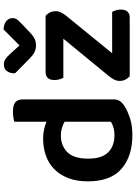

<svg xmlns="http://www.w3.org/2000/svg" viewBox="138 -889 766 1082"><g transform="rotate(-90 521.0 -348.0)"><path d="M502 -92Q502 -69 492 -55Q482 -41 462 -28Q437 -12 396 1.5Q355 15 301 15Q181 15 110.5 -46.5Q40 -108 40 -235Q40 -301 59 -348.5Q78 -396 110.5 -427Q143 -458 187 -473Q231 -488 282 -488Q309 -488 333 -482.5Q357 -477 376 -469V-650Q384 -653 399.5 -655.5Q415 -658 433 -658Q469 -658 485.5 -645Q502 -632 502 -599ZM376 -367Q361 -376 341 -382Q321 -388 298 -388Q242 -388 205 -352Q168 -316 168 -234Q168 -157 203.5 -121.5Q239 -86 300 -86Q326 -86 344.5 -92Q363 -98 376 -106ZM632 0Q620 -11 613 -25Q606 -39 606 -56Q606 -73 613.5 -87.5Q621 -102 632 -116L844 -374H624Q619 -382 615 -395.5Q611 -409 611 -424Q611 -450 623 -462Q635 -474 655 -474H973Q999 -451 999 -417Q999 -401 991.5 -386.5Q984 -372 973 -358L762 -99H995Q1000 -91 1004 -78Q1008 -65 1008 -50Q1008 -24 996 -12Q984 0 964 0ZM806 -621 896 -711Q925 -710 942.5 -696Q960 -682 960 -660Q960 -644 950.5 -632.5Q941 -621 923 -604L870 -554Q841 -528 808 -528Q787 -528 770.5 -535.5Q754 -543 729 -567L650 -645Q649 -649 649 -654Q649 -674 661 -691.5Q673 -709 698 -709Q714 -709 726.5 -702Q739 -695 759 -673Z"/></g></svg>

Font: Baloo Da 2 SemiBold
Style: Regular
Weight: 600
Designer: Noopur Datye, Sulekha Rajkumar and Ek Type
Foundry: Ek Type
Version: Version 1.640;hotconv 1.0.111;makeotfexe 2.5.65597; ttfautoh